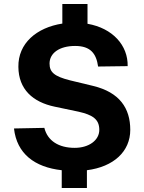

<svg xmlns="http://www.w3.org/2000/svg" viewBox="-20 -846 722 961"><path d="M632 -196C632 -305 578 -384 446 -416L330 -444C251 -464 228 -485 228 -528C228 -580 277 -616 356 -616C434 -616 462 -577 471 -513L619 -515C621 -619 544 -705 418 -727V-826H292V-728C163 -708 70 -629 72 -511C73 -399 144 -335 254 -312L373 -287C444 -271 477 -249 477 -196C477 -144 425 -106 354 -106C274 -106 218 -141 202 -206L50 -203C64 -77 153 -9 289 6V95H415V6C549 -11 632 -88 632 -196Z"/></svg>

Font: United Sans
Style: Bold
Weight: 700
Designer: Pablo Impallari, Rodrigo Fuenzalida (Modified by Dan O. Williams)
Version: Version 1.000;PS 001.000;hotconv 1.0.88;makeotf.lib2.5.64775